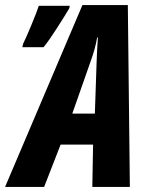

<svg xmlns="http://www.w3.org/2000/svg" viewBox="-60 -737 593 757"><path d="M112 -551Q133 -577 164.5 -626Q196 -675 213 -704L215 -714H93Q86 -692 64 -639Q42 -586 31 -564L28 -551ZM298 -497Q307 -522 313 -544Q319 -566 323 -589H326Q324 -564 323 -541.5Q322 -519 321 -495L314 -289H225ZM114 0 179 -167H307L304 0H452L444 -717H265L-40 0Z"/></svg>

Font: Noto Sans UI Condensed ExtraBold
Style: Italic
Weight: 800
Width: 3
Designer: Monotype Design Team
Foundry: Monotype Imaging Inc.
Version: 1.001